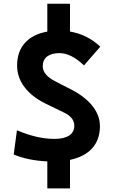

<svg xmlns="http://www.w3.org/2000/svg" viewBox="-20 -870 626 1046"><path d="M237.8 156.2V9.3Q132.8 4.4 54.7 -28.3L72.3 -160.2Q182.6 -113.3 276.9 -113.3Q329.1 -113.3 356.9 -131.8Q384.8 -150.4 384.8 -185.1Q384.8 -230.5 327.6 -257.3L228 -305.7Q154.3 -341.8 113.8 -395Q73.2 -448.2 73.2 -512.7Q73.2 -588.9 116 -636.5Q158.7 -684.1 237.8 -697.8V-849.6H361.3V-698.2Q457 -681.6 526.4 -615.7L437.5 -513.7Q367.7 -580.6 303.7 -580.6Q260.7 -580.6 236.8 -562.3Q212.9 -543.9 212.9 -509.3Q212.9 -462.9 277.8 -428.7L371.6 -380.4Q444.8 -342.3 484.6 -291.5Q524.4 -240.7 524.4 -182.6Q524.4 -109.4 482.4 -62.5Q440.4 -15.6 361.3 1V156.2Z"/></svg>

Font: Cascadia Code NF
Style: Bold
Weight: 700
Monospace: yes
Designer: Aaron Bell
Foundry: Saja Typeworks
Version: Version 2404.023; ttfautohint (v1.8.4)